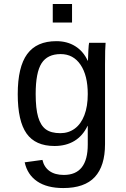

<svg xmlns="http://www.w3.org/2000/svg" viewBox="-20 -745 640 972"><path d="M300.3 207Q218.3 207 168.5 173.3Q118.7 139.6 105 76.7L194.8 64.5Q203.1 101.1 230.7 120.8Q258.3 140.6 303.2 140.6Q424.3 140.6 424.3 -13.2V-107.9H423.3Q399.4 -57.6 356.9 -31.7Q314.5 -5.9 255.9 -5.9Q159.2 -5.9 114.5 -69.1Q69.8 -132.3 69.8 -268.1Q69.8 -406.2 117.7 -471.4Q165.5 -536.6 265.1 -536.6Q320.3 -536.6 361.1 -511Q401.9 -485.4 423.8 -438H425.3Q425.3 -452.6 427.2 -487.5Q429.2 -522.5 431.2 -528.3H514.6Q511.7 -502 511.7 -418.9V-15.6Q511.7 95.2 460 151.1Q408.2 207 300.3 207ZM424.3 -269Q424.3 -363.3 387.7 -417.2Q351.1 -471.2 287.1 -471.2Q220.2 -471.2 190.4 -424.6Q160.6 -377.9 160.6 -269Q160.6 -195.3 173.1 -152.6Q185.5 -109.9 211.9 -90.3Q238.3 -70.8 285.6 -70.8Q327.1 -70.8 358.6 -94Q390.1 -117.2 407.2 -161.9Q424.3 -206.5 424.3 -269ZM247.1 -630.9V-724.6H344.7V-630.9Z"/></svg>

Font: Courier New
Style: Regular
Weight: 400
Designer: Steve Matteson
Foundry: Ascender Corporation
Version: Version 2.00.3